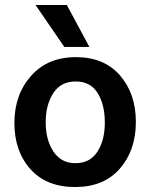

<svg xmlns="http://www.w3.org/2000/svg" viewBox="-20 -745 605 773"><path d="M340 -556H239L123 -725H249ZM284.5 -417Q225 -417 194.5 -370Q164 -323 164 -252.5Q164 -182 195 -135Q226 -88 284 -88Q342 -88 372 -134Q402 -180 402 -252Q402 -324 373 -370.5Q344 -417 284.5 -417ZM285.5 -515Q399 -515 463 -441.5Q527 -368 527 -254Q527 -140 462.5 -66Q398 8 282.5 8Q167 8 102.5 -64Q38 -136 38 -250Q38 -364 105 -439.5Q172 -515 285.5 -515Z"/></svg>

Font: Hind Colombo SemiBold
Style: Regular
Weight: 600
Designer: Jyotish Sonowal, Aditi Pimprikar
Foundry: Indian Type Foundry
Version: Version 1.000;PS 1.0;hotconv 1.0.86;makeotf.lib2.5.63406; tt